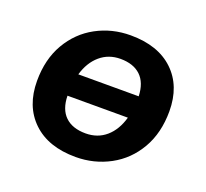

<svg xmlns="http://www.w3.org/2000/svg" viewBox="-95 -613 789 735"><g transform="rotate(20 299.5 -245.0)"><path d="M42 -214Q42 -302 79.5 -366.5Q117 -431 180.5 -465.5Q244 -500 320 -500Q432 -500 495 -440Q558 -380 558 -277Q558 -189 520.5 -124Q483 -59 419 -24.5Q355 10 280 10Q168 10 105 -50.5Q42 -111 42 -214ZM417 -200H171Q172 -145 201.5 -116.5Q231 -88 285 -88Q334 -88 368 -117.5Q402 -147 417 -200ZM428 -291Q426 -346 396.5 -374Q367 -402 314 -402Q266 -402 231.5 -372.5Q197 -343 182 -291Z"/></g></svg>

Font: SN Pro Bold
Style: Bold Italic
Weight: 700
Italic angle: -9°
Designer: Tobias Whetton
Foundry: Supernotes
Version: Version 1.003